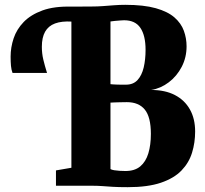

<svg xmlns="http://www.w3.org/2000/svg" viewBox="-20 -770 848 796"><path d="M509.5 6Q471.5 6 447.5 4.5Q423.5 3 404 1.5Q384.5 0 358.5 0H212V-63.5L276 -74.5V-742.5L360 -743Q385.5 -743 408 -744.8Q430.5 -746.5 452.8 -748.2Q475 -750 499.5 -750Q576 -750 625.8 -736Q675.5 -722 703.2 -697.8Q731 -673.5 742.2 -642.5Q753.5 -611.5 753.5 -578Q753.5 -532 733.5 -493.2Q713.5 -454.5 680 -429Q646.5 -403.5 607 -397Q664.5 -397 705 -376Q745.5 -355 767.2 -316.5Q789 -278 789 -225Q789 -178.5 776.2 -137Q763.5 -95.5 732.5 -63.2Q701.5 -31 647.2 -12.5Q593 6 509.5 6ZM500 -61Q538.5 -61 561.5 -80.2Q584.5 -99.5 595 -134.2Q605.5 -169 605.5 -215Q605.5 -285 580.2 -315.8Q555 -346.5 506 -346.5Q497.5 -346.5 487.5 -346.2Q477.5 -346 468 -345.8Q458.5 -345.5 450.5 -345.2Q442.5 -345 438 -344.5V-69Q443 -66 453.5 -64.2Q464 -62.5 476.5 -61.8Q489 -61 500 -61ZM502.5 -419Q532.5 -419 550.2 -438.2Q568 -457.5 575.8 -490.5Q583.5 -523.5 583.5 -563.5Q583.5 -622.5 562.2 -654.2Q541 -686 494.5 -686Q491.5 -686 479.5 -685.2Q467.5 -684.5 455.2 -683.2Q443 -682 438 -681V-421Q442.5 -420.5 450.5 -420Q458.5 -419.5 467.5 -419.2Q476.5 -419 485.8 -419Q495 -419 502.5 -419ZM32 -467.5Q27 -480.5 25.5 -496.8Q24 -513 24 -535.5Q24 -573.5 36.5 -611Q49 -648.5 78.2 -678.8Q107.5 -709 156.2 -726.8Q205 -744.5 277 -742.5L282 -712.5L277 -680.5Q236 -683 208.2 -672.8Q180.5 -662.5 167 -638.5Q153.5 -614.5 153.5 -576Q153.5 -548.5 159.5 -523.2Q165.5 -498 175 -467.5Z"/></svg>

Font: Merriweather 24pt SemiCondensed Black
Style: Regular
Weight: 900
Width: 4
Designer: Eben Sorkin
Foundry: Eben Sorkin
Version: Version 2.100